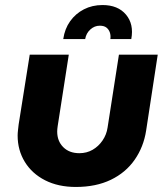

<svg xmlns="http://www.w3.org/2000/svg" viewBox="-20 -730 665 762"><path d="M606 -513 560 -212Q550 -147 514.5 -96Q479 -45 420 -16.5Q361 12 281 12Q211 12 159 -14.5Q107 -41 78.5 -87.5Q50 -134 50 -192Q50 -202 51.5 -214Q53 -226 54 -236L98 -513H253L209 -230Q208 -224 207.5 -218Q207 -212 207 -208Q207 -170 231 -146Q255 -122 295 -122Q324 -122 347.5 -135.5Q371 -149 387 -172.5Q403 -196 407 -224L452 -513ZM231 -575Q237 -616 258.5 -646Q280 -676 313 -693Q346 -710 387 -710Q448 -710 480 -672Q512 -634 501 -575H418Q420 -589 416 -601Q412 -613 402.5 -620.5Q393 -628 376 -628Q355 -628 338.5 -613Q322 -598 318 -575Z"/></svg>

Font: MuseoModerno
Style: Bold Italic
Weight: 700
Italic angle: -9°
Designer: Pablo Cosgaya, Héctor Gatti, Marcela Romero, and the Authors of The MuseoModerno Project.
Foundry: Omnibus-Type Team
Version: Version 1.003